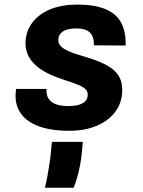

<svg xmlns="http://www.w3.org/2000/svg" viewBox="-20 -576 640 858"><path d="M288.5 8.5Q224.5 8.5 177 -4.2Q129.5 -17 99.2 -41.2Q69 -65.5 57 -100Q45 -134.5 52 -178.5H188Q186 -152.5 196.8 -135.5Q207.5 -118.5 230 -110.2Q252.5 -102 286 -102Q327.5 -102 349.5 -114.8Q371.5 -127.5 372 -152Q372.5 -167.5 361.5 -178Q350.5 -188.5 326 -198.2Q301.5 -208 261 -221Q198 -241.5 161 -267.2Q124 -293 108.2 -323.5Q92.5 -354 94 -388Q96.5 -439 125.5 -476.5Q154.5 -514 205.5 -534.8Q256.5 -555.5 325 -555.5Q400.5 -555.5 449 -536.2Q497.5 -517 520.2 -476.8Q543 -436.5 541.5 -372.5L399.5 -373.5Q400.5 -400 392 -416.8Q383.5 -433.5 365.8 -441.2Q348 -449 321 -449Q281.5 -449 261.5 -435.8Q241.5 -422.5 240.5 -398Q240 -383 250.5 -371Q261 -359 285 -348Q309 -337 349 -325.5Q398 -311.5 432.2 -296.5Q466.5 -281.5 487.8 -263.2Q509 -245 518 -221.5Q527 -198 526 -167.5Q524.5 -115 494.2 -75.2Q464 -35.5 411.2 -13.5Q358.5 8.5 288.5 8.5ZM180.5 263Q185.5 245 191 216Q196.5 187 201.5 153.5Q206.5 120 209 89.5L212 58H350L347 94.5Q344 130 337.8 162Q331.5 194 324 219.8Q316.5 245.5 309 263Z"/></svg>

Font: Spline Sans Mono
Style: Italic
Weight: 400
Italic angle: -4°
Monospace: yes
Designer: Eben Sorkin, Mirko Velimirovic
Foundry: Sorkin Type
Version: Version 1.004